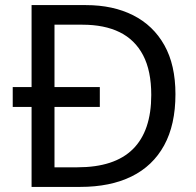

<svg xmlns="http://www.w3.org/2000/svg" viewBox="-20 -734 770 754"><path d="M317 -714Q424 -714 503 -674Q582 -634 625.5 -556.5Q669 -479 669 -364Q669 -244 624.5 -163Q580 -82 496.5 -41Q413 0 295 0H104V-314H30V-392H104V-714ZM304 -637H194V-392H372V-314H194V-77H284Q430 -77 502 -148.5Q574 -220 574 -361Q574 -456 542 -517Q510 -578 450 -607.5Q390 -637 304 -637Z"/></svg>

Font: Noto Sans Armenian
Style: Regular
Weight: 400
Designer: Monotype Design Team
Foundry: Monotype Imaging Inc.
Version: Version 2.007